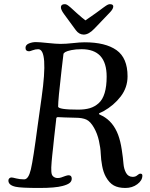

<svg xmlns="http://www.w3.org/2000/svg" viewBox="-20 -910 734 937"><path d="M447.3 -845.7Q455.6 -851.6 467 -860.1Q478.5 -868.7 484.1 -872.8Q489.7 -877 496.6 -881.6Q503.4 -886.2 508.1 -887.9Q512.7 -889.6 516.6 -889.6Q534.2 -889.6 532.7 -876.5Q531.2 -864.7 516.1 -849.1L440.9 -770.5Q413.1 -741.2 388.7 -741.2Q366.2 -741.2 350.1 -762.7L292.5 -841.3Q275.9 -863.8 277.3 -876.5Q278.8 -889.6 296.4 -889.6Q300.3 -889.6 304.4 -887.9Q308.6 -886.2 314.5 -881.6Q320.3 -877 325 -873Q329.6 -869.1 338.9 -860.4Q348.1 -851.6 355 -845.7Q385.7 -818.4 397 -810.5Q405.8 -815.9 447.3 -845.7ZM253.9 -324.2 244.1 -237.8Q242.2 -217.3 239.3 -191.4Q236.3 -165.5 234.9 -151.4Q233.4 -137.2 231.9 -119.6Q230.5 -102.1 230.2 -92.8Q230 -83.5 230.5 -73.7Q231 -64 233.2 -58.3Q235.4 -52.7 239.3 -49.3Q247.6 -42 258.5 -41.3Q269.5 -40.5 278.6 -43.9Q287.6 -47.4 298.3 -51Q309.1 -54.7 314.9 -54.7Q330.1 -54.7 330.1 -38.1Q330.1 -25.4 319.8 -17.1Q309.6 -8.8 285.2 -2.4Q249.5 7.3 171.9 7.3Q81.5 7.3 56.2 1.5Q21 -6.3 21 -28.8Q21 -35.6 25.4 -39.8Q29.8 -43.9 36.1 -43.9Q41.5 -43.9 58.8 -39.3Q76.2 -34.7 98.1 -34.7Q119.1 -34.7 130.6 -83.3Q142.1 -131.8 163.6 -295.4L183.1 -434.6Q216.3 -669.9 166.5 -669.9Q152.8 -669.9 139.4 -664.8Q126 -659.7 122.1 -659.7Q104.5 -659.7 104.5 -676.3Q104.5 -690.9 120.8 -697.8Q137.2 -704.6 155.3 -704.6Q171.4 -704.6 212.6 -700.2Q253.9 -695.8 275.4 -695.8Q301.8 -695.8 336.4 -699.7Q371.1 -703.6 392.6 -703.6Q494.6 -703.6 548.6 -665.3Q602.5 -627 602.5 -537.6Q602.5 -482.9 569.1 -439.2Q535.6 -395.5 484.9 -367.2Q481.9 -365.2 475.8 -362.8Q469.7 -360.4 466.3 -358.4Q462.9 -356.4 462.9 -354.5Q462.9 -353 465.3 -351.6Q467.8 -350.1 472.9 -347.7Q478 -345.2 480 -344.2Q531.7 -316.9 556.2 -252.9Q567.9 -221.7 574.2 -179.9Q580.6 -138.2 582.5 -111.8Q584.5 -85.4 595.2 -66.2Q606 -46.9 627.9 -46.9Q641.6 -46.9 650.1 -54.7Q658.7 -62.5 665 -62.5Q674.8 -62.5 674.8 -53.2Q674.8 -29.3 650.1 -11Q625.5 7.3 591.8 7.3Q557.6 7.3 535.4 -4.9Q513.2 -17.1 496.6 -46.9Q484.4 -68.8 478.5 -100.3Q472.7 -131.8 471.7 -159.7Q470.7 -187.5 462.9 -222.7Q455.1 -257.8 439 -286.1Q421.4 -317.4 401.4 -326.4Q381.3 -335.4 349.1 -335.4Q328.1 -335.4 295.4 -336.9Q262.7 -338.4 262.2 -338.4Q257.8 -338.4 255.9 -335.7Q253.9 -333 253.9 -324.2ZM361.3 -375Q394.5 -375 418.5 -382.1Q442.4 -389.2 461.7 -406.5Q481 -423.8 490.7 -456.3Q500.5 -488.8 500.5 -536.1Q500.5 -669.9 378.4 -669.9Q349.6 -669.9 328.4 -665.5Q307.1 -661.1 298.6 -656Q290 -650.9 289.6 -645.5Q289.1 -640.1 285.9 -614.5Q282.7 -588.9 280.3 -566.9L267.6 -449.2Q263.7 -407.7 263.7 -390.1Q263.7 -375 361.3 -375Z"/></svg>

Font: Cooper*
Style: Italic
Weight: 400
Italic angle: -7°
Designer: Owen Earl
Foundry: indestructible type*
Version: Version 0.001